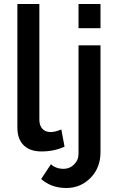

<svg xmlns="http://www.w3.org/2000/svg" viewBox="-20 -750 589 961"><path d="M312 191Q237 191 186 146L235 72Q259 95 299 95Q329 95 351 73Q373 51 373 19V-523H483V11Q483 90 433 140.5Q383 191 312 191ZM483 -609H373V-730H483ZM67 -111V-730H177V-151Q177 -122 192 -105.5Q207 -89 234 -89Q255 -89 287 -102L303 -16Q252 8 187 8Q130 8 98.5 -23Q67 -54 67 -111Z"/></svg>

Font: Raleway
Style: Regular
Weight: 600
Designer: Matt McInerney, Pablo Impallari, Rodrigo Fuenzalida
Foundry: Matt McInerney, Pablo Impallari, Rodrigo Fuenzalida
Version: Version 1.000;PS 001.001;hotconv 1.0.56; ttfautohint (v1.5)